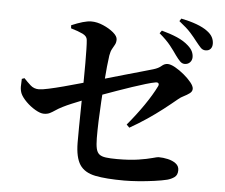

<svg xmlns="http://www.w3.org/2000/svg" viewBox="-56 -879 1111 949"><g transform="rotate(5 500.0 -404.0)"><path d="M795.5 -631.4Q781.7 -651.9 761.1 -678Q740.4 -704.1 705 -733.8L714.9 -747.7Q757 -736.6 791.4 -721.9Q825.8 -707.1 848.6 -686.3Q865 -671.7 871.3 -657.9Q877.6 -644.1 877.6 -630.1Q877.6 -614.8 867.6 -604.2Q857.6 -593.5 841.1 -593.5Q828.6 -593.5 818.4 -603.7Q808.2 -613.9 795.5 -631.4ZM888.4 -710.1Q875 -727.9 855.7 -749.6Q836.4 -771.4 797.1 -802.1L805.7 -815.3Q848.8 -806.6 882.3 -794.3Q915.7 -781.9 936.4 -766.4Q955.6 -752.4 963.5 -737Q971.4 -721.6 971.4 -704.7Q971.4 -688.3 962.7 -678.8Q953.9 -669.3 938.3 -669.3Q923.9 -669.3 913.6 -680.3Q903.2 -691.4 888.4 -710.1ZM265.9 -735.1Q295.7 -747.8 320.8 -755.2Q345.8 -762.5 364.2 -762.5Q392.8 -762.5 423.2 -749.3Q453.7 -736.2 474.8 -718.4Q496 -700.5 496 -683.9Q496 -668.8 490 -658.3Q484 -647.7 477.2 -635.3Q470.4 -622.9 466.9 -602.6Q463.9 -583.2 460.2 -547.3Q456.5 -511.4 453.2 -465.8Q450 -420.2 446.9 -370.9Q443.8 -321.5 442.2 -274.6Q440.6 -227.7 440.9 -190Q441.2 -157.8 445.5 -138.7Q449.9 -119.6 461.2 -110.6Q472.5 -101.6 493.9 -98.8Q515.2 -95.9 549.9 -95.9Q612.4 -95.9 655.6 -102.7Q698.8 -109.5 723.2 -116.4Q747.6 -123.2 753.3 -123.2Q775.7 -123.2 799.5 -117.9Q823.3 -112.5 839.6 -100.2Q855.9 -87.9 855.9 -67.4Q855.9 -43.1 840.5 -32.1Q825.1 -21.1 805.1 -15.9Q781.6 -10 743.3 -4.7Q704.9 0.7 664.9 3.8Q624.9 6.8 594.3 6.8Q503.8 6.8 449.9 -4Q396 -14.9 372.4 -50.8Q348.9 -86.7 348.3 -159.6Q348.1 -192.4 348.6 -236.6Q349.1 -280.8 349.8 -326.4Q350.6 -372 350.9 -407.4Q351.2 -440.1 351.8 -478.8Q352.4 -517.4 352.2 -555.1Q352 -592.7 351.4 -623.3Q350.8 -653.8 349 -670.1Q347.3 -687.9 325.8 -698.4Q304.3 -708.9 266.9 -719.9ZM59 -454.4Q75.2 -437 92.5 -421.4Q109.7 -405.8 134.5 -405.8Q149.9 -405.8 182.8 -413Q215.6 -420.1 254.9 -430.5Q294.2 -440.9 330.5 -451.3Q366.7 -461.7 389.7 -468Q419.5 -476.3 461 -488.4Q502.5 -500.5 547 -513.2Q591.4 -525.8 629.6 -536.6Q667.7 -547.4 689.8 -553.9Q714.9 -561.4 728.6 -573.6Q742.4 -585.9 757.9 -585.9Q773 -585.9 795.4 -573.5Q817.8 -561 839.7 -542.8Q861.6 -524.6 876.8 -506Q892 -487.3 892 -474.2Q892 -460.8 879.3 -451.5Q866.6 -442.1 851 -434.4Q835.4 -426.7 825.6 -418.1Q793.5 -391.3 757.1 -363Q720.7 -334.8 680.6 -307.8Q640.5 -280.8 596.4 -255.7L582.1 -270.1Q625.9 -322.2 662.3 -375.1Q698.7 -428 720.3 -472.1Q724.8 -481.4 720.8 -486.6Q716.9 -491.9 705.9 -489.9Q688.3 -486.9 658.4 -478Q628.4 -469.1 592.6 -457.1Q556.9 -445.1 520.1 -432.1Q483.4 -419.1 451.4 -407.4Q419.4 -395.7 397.8 -386.9Q376.2 -378.9 351.6 -368.9Q326.9 -358.9 303 -349.1Q279.1 -339.2 258.9 -329Q237.8 -318.3 224.5 -309Q211.1 -299.8 198.9 -293.7Q186.7 -287.6 169.4 -287.6Q151.9 -287.6 126.8 -302.2Q101.8 -316.7 80.8 -337.6Q59.9 -358.5 51.7 -376.4Q44.8 -392.4 44.7 -411.1Q44.7 -429.8 46.1 -449.8Z"/></g></svg>

Font: Noto Serif TC
Style: Regular
Weight: 200
Designer: Ryoko NISHIZUKA 西塚涼子 (kana & ideographs); Frank Grießhammer (Latin, Greek & Cyrillic); Wenlong ZHANG 张文龙 (bopomofo); San
Foundry: Adobe
Version: Version 2.001;hotconv 1.1.0;makeotfexe 2.6.0